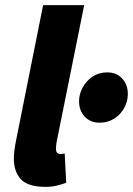

<svg xmlns="http://www.w3.org/2000/svg" viewBox="-20 -716 518 748"><path d="M158 12Q89 12 61.5 -17.5Q34 -47 34 -98Q34 -113 36 -129Q38 -145 42 -166L148 -696H308L200 -160Q199 -151 198.5 -146.5Q198 -142 198 -136Q198 -116 216 -116Q219 -116 222.5 -116.5Q226 -117 232 -118L238 -4Q222 2 201.5 7Q181 12 158 12ZM368 -238Q332 -238 310 -261.5Q288 -285 288 -322Q288 -349 302 -375Q316 -401 340.5 -417.5Q365 -434 398 -434Q434 -434 456 -410Q478 -386 478 -350Q478 -322 464.5 -296.5Q451 -271 426 -254.5Q401 -238 368 -238Z"/></svg>

Font: Source Sans 3 ExtraLight Black
Style: Italic
Weight: 900
Italic angle: -11°
Version: Version 3.052;hotconv 1.1.0;makeotfexe 2.6.0